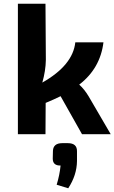

<svg xmlns="http://www.w3.org/2000/svg" viewBox="-20 -720 614 1030"><path d="M535 -493Q518 -353 405 -266Q432 -242 455 -204L574 0H420L305 -204Q271 -187 225 -168L224 0H76V-700H224L226 -399Q225 -340 207 -277Q371 -370 384 -493ZM344 48Q394 48 393 92V144Q392 220 346 290L284 271Q300 219 305 168Q263 169 263 131L264 89Q266 48 314 48Z"/></svg>

Font: Taylor Sans Bold LRS
Style: Bold
Weight: 700
Italic angle: -8°
Designer: Natanael Gama
Version: Version 1.001 September 8, 2015